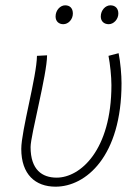

<svg xmlns="http://www.w3.org/2000/svg" viewBox="-20 -690 518 722"><path d="M189 12C303 12 437 -102 437 -377C437 -408 433 -455 426 -490L388 -480C394 -449 399 -402 399 -370C399 -125 282 -22 193 -22C139 -22 95 -51 95 -137C95 -181 157 -411 157 -482L119 -480C118 -402 60 -198 60 -130C60 -34 113 12 189 12ZM218 -599C237 -599 254 -617 254 -639C254 -659 243 -670 225 -670C207 -670 189 -652 189 -628C189 -610 201 -599 218 -599ZM389 -599C407 -599 425 -617 425 -639C425 -659 413 -670 395 -670C377 -670 359 -652 359 -628C359 -610 371 -599 389 -599Z"/></svg>

Font: Source Sans Pro Light
Style: Italic
Weight: 300
Italic angle: -11°
Designer: Paul D. Hunt
Foundry: Adobe Systems Incorporated
Version: Version 3.006;hotconv 1.0.111;makeotfexe 2.5.65597